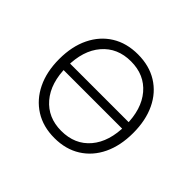

<svg xmlns="http://www.w3.org/2000/svg" viewBox="-123 -652 816 816"><g transform="rotate(45 285.5 -243.5)"><path d="M286 8Q218 8 168 -23.5Q118 -55 90.5 -111.5Q63 -168 63 -244Q63 -320 90.5 -376.5Q118 -433 168 -464Q218 -495 286 -495Q354 -495 404 -464Q454 -433 481 -376.5Q508 -320 508 -244Q508 -168 481 -111.5Q454 -55 404 -23.5Q354 8 286 8ZM285 -34Q367 -34 414.5 -90Q462 -146 462 -244Q462 -341 414.5 -397Q367 -453 286 -453Q205 -453 157 -397Q109 -341 109 -244Q109 -146 157 -90Q205 -34 285 -34ZM84 -224V-263H487V-224Z"/></g></svg>

Font: Nunito Sans 10pt ExtraLight
Style: Regular
Weight: 250
Designer: Vernon Adams
Foundry: Vernon Adams
Version: Version 3.101;gftools[0.9.27]